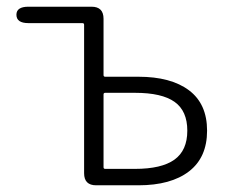

<svg xmlns="http://www.w3.org/2000/svg" viewBox="-20 -553 686 573"><path d="M267 0Q231 0 231 -36V-479Q231 -484 226 -484H65Q29 -484 29 -509Q29 -533 65 -533H253Q289 -533 289 -497V-329Q289 -324 294 -324H393Q490 -324 544 -283.5Q598 -243 598 -163Q598 -83 544 -41.5Q490 0 393 0ZM289 -54Q289 -49 294 -49H383Q462 -49 500.5 -76.5Q539 -104 539 -163Q539 -222 501 -249Q463 -276 383 -276H294Q289 -276 289 -271Z"/></svg>

Font: Resource Han Rounded JP Light
Style: Regular
Weight: 300
Designer: Cyano Hao (round all glyphs); Ryoko NISHIZUKA 西塚涼子 (kana, bopomofo & ideographs); Paul D. Hunt (Latin, Greek & Cyrillic)
Foundry: Cyano Hao
Version: 0.990